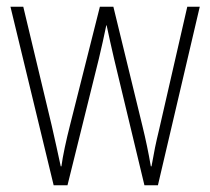

<svg xmlns="http://www.w3.org/2000/svg" viewBox="-20 -549 623 569"><path d="M318 -375Q312 -401 306.5 -425.5Q301 -450 296 -474H295Q290 -450 284.5 -425Q279 -400 273 -375L180 0H139L11 -529H49L133 -178Q141 -143 147.5 -113.5Q154 -84 160 -56H162Q165 -79 172 -112Q179 -145 188 -180L276 -529H316L402 -176Q417 -115 427 -56H429Q435 -90 439.5 -112Q444 -134 452 -167L535 -529H572L448 0H408Z"/></svg>

Font: Noto Sans Telugu Condensed ExtraLight
Style: Regular
Weight: 200
Width: 3
Designer: Jelle Bosma - Monotype Design Team
Foundry: Monotype Imaging Inc.
Version: Version 2.005; ttfautohint (v1.8.4.7-5d5b)